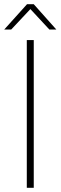

<svg xmlns="http://www.w3.org/2000/svg" viewBox="-20 -890 287 910"><path d="M107 -700H140V0H107ZM247 -750H214L124 -847L33 -750H0L108 -870H140Z"/></svg>

Font: Fivo Sans Thin
Style: Regular
Weight: 250
Foundry: Alexander Slobzheninov
Version: 1.0